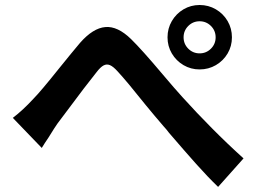

<svg xmlns="http://www.w3.org/2000/svg" viewBox="-20 -734 1017 753"><path d="M111.6 -347.2Q138.2 -373.8 213.9 -468.5Q261.7 -527.8 293.9 -565.9Q344.7 -623.8 393.1 -627.9Q441.4 -632.1 494.1 -580.6Q535.9 -539.8 616.9 -443.6Q667.2 -384 695.6 -353Q750 -292.7 810.7 -231.6Q871.3 -170.4 935.1 -112.8L835.4 -1Q794.4 -40.5 749.6 -90.7Q704.8 -140.9 642.6 -213.4Q632.3 -227.3 621.3 -239Q600.3 -263.4 586.4 -280Q572.5 -296.6 552.5 -320.8Q476.1 -416.7 441.2 -454.1Q424.1 -473.1 411.3 -478.5Q398.4 -483.9 386.1 -477.3Q373.8 -470.7 358.9 -451.2L308.8 -387Q251 -309.6 205.3 -249.3Q195.8 -236.1 169.7 -193.8Q155 -172.4 143.8 -153.8L30.3 -271.7Q70.3 -302.2 111.6 -347.2ZM762.9 -524.7Q788.8 -524.7 807.3 -543.1Q825.7 -561.5 825.7 -587.6Q825.7 -613.8 807.3 -632.2Q788.8 -650.6 762.9 -650.6Q736.8 -650.6 718.4 -632.2Q700 -613.8 700 -587.6Q700 -561.5 718.4 -543.1Q736.8 -524.7 762.9 -524.7ZM762.9 -714.4Q797.6 -714.4 826.7 -697.4Q855.7 -680.4 872.7 -651.4Q889.6 -622.3 889.6 -587.6Q889.6 -553 872.7 -524.3Q855.7 -495.6 826.7 -478.6Q797.6 -461.7 762.9 -461.7Q728.3 -461.7 699.6 -478.6Q670.9 -495.6 653.9 -524.3Q637 -553 637 -587.6Q637 -622.3 653.9 -651.4Q670.9 -680.4 699.6 -697.4Q728.3 -714.4 762.9 -714.4Z"/></svg>

Font: Min Sans VF VF
Style: Regular
Weight: 400
Designer: Jinseong-Kim, NotoSansCJK, Nunito
Foundry: Jinseong-Kim
Version: Version 1.420;Glyphs 3.1.2 (3151)